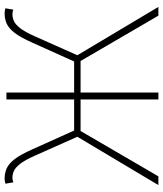

<svg xmlns="http://www.w3.org/2000/svg" viewBox="43 -751 708 834"><g transform="rotate(-90 397.0 -334.0)"><path d="M10 0 220 -352 138 -536Q118 -581 101.5 -601.5Q85 -622 70.5 -628Q56 -634 42 -634Q38 -634 32.5 -633Q27 -632 22 -630L16 -664Q21 -666 26.5 -667Q32 -668 38 -668Q62 -668 82.5 -659Q103 -650 123 -624Q143 -598 166 -546L247 -366H382V-660H412V-366H547L628 -546Q651 -598 671 -624Q691 -650 711.5 -659Q732 -668 756 -668Q762 -668 768 -667Q774 -666 778 -664L772 -630Q768 -632 762.5 -633Q757 -634 752 -634Q738 -634 723.5 -628Q709 -622 692.5 -601.5Q676 -581 656 -536L574 -352L784 0H746L549 -338H412V0H382V-338H245L48 0Z"/></g></svg>

Font: Source Sans 3 VF
Style: Regular
Weight: 200
Designer: Paul D. Hunt
Foundry: Adobe
Version: Version 3.046;hotconv 1.0.118;makeotfexe 2.5.65603